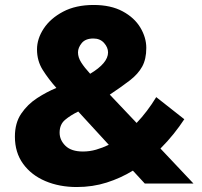

<svg xmlns="http://www.w3.org/2000/svg" viewBox="-20 -739 815 773"><path d="M563 0 515 -52Q466 -22 409.5 -4Q353 14 289 14Q219 14 162.5 -10Q106 -34 73 -79.5Q40 -125 40 -189Q40 -244 65.5 -281.5Q91 -319 129.5 -344Q168 -369 207 -385Q175 -421 152 -457.5Q129 -494 129 -540Q129 -583 156 -624Q183 -665 234 -692Q285 -719 357 -719Q426 -719 473.5 -693.5Q521 -668 545 -628Q569 -588 569 -546Q569 -501 552.5 -471Q536 -441 503 -415.5Q470 -390 422 -358L530 -244Q573 -289 609 -348L722 -259Q703 -230 679 -200Q655 -170 626 -141L759 0ZM294 -528Q294 -508 307 -487.5Q320 -467 343 -442Q415 -485 415 -528Q415 -548 399 -566Q383 -584 356 -584Q324 -584 309 -565.5Q294 -547 294 -528ZM220 -205Q220 -175 243.5 -152Q267 -129 314 -129Q341 -129 367 -136.5Q393 -144 418 -156L295 -290Q264 -275 242 -256.5Q220 -238 220 -205Z"/></svg>

Font: Jost* Heavy
Style: Regular
Weight: 800
Version: Version 3.7